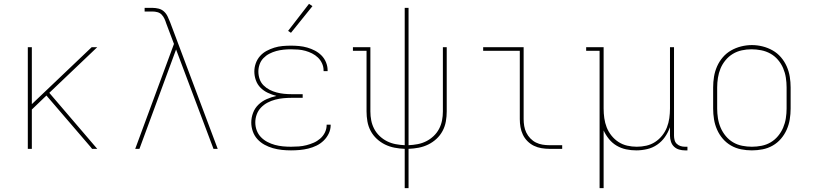

<svg xmlns="http://www.w3.org/2000/svg" viewBox="-20 -776 4240 1001"><path d="M125 0V-530H146V-233L458 -530H487L237 -292L487 0H460L453 -9L222 -278L146 -205V0Z M685 0 887 -547 847 -653Q843 -666 837.5 -678Q832 -690 823 -699.5Q814 -709 801 -712.5Q788 -716 775 -716H734V-735H775Q791 -735 807 -731Q823 -727 835 -716Q847 -705 854 -690Q861 -675 867 -660L1115 0H1093L898 -518L707 0Z M1497 8Q1473 8 1449.5 5.5Q1426 3 1403 -3.5Q1380 -10 1359 -21.5Q1338 -33 1322 -50.5Q1306 -68 1298 -91Q1290 -114 1290 -137Q1290 -163 1299.5 -188Q1309 -213 1328 -231Q1347 -249 1371 -259.5Q1395 -270 1421 -276Q1398 -282 1376.5 -292Q1355 -302 1338.5 -318.5Q1322 -335 1314 -357.5Q1306 -380 1306 -403Q1306 -425 1313.5 -446Q1321 -467 1335.5 -483.5Q1350 -500 1369.5 -510.5Q1389 -521 1410 -527.5Q1431 -534 1453 -536Q1475 -538 1497 -538Q1518 -538 1539.5 -536Q1561 -534 1582 -528Q1603 -522 1622 -512Q1641 -502 1656 -487Q1671 -472 1679.5 -451.5Q1688 -431 1688 -410Q1688 -408 1688 -407Q1688 -406 1688 -405H1667Q1667 -406 1667 -407Q1667 -408 1667 -409Q1667 -428 1659 -445.5Q1651 -463 1637.5 -476Q1624 -489 1607 -497.5Q1590 -506 1572 -511Q1554 -516 1535 -517.5Q1516 -519 1497 -519Q1478 -519 1458.5 -517Q1439 -515 1420.5 -510Q1402 -505 1384.5 -496Q1367 -487 1353.5 -473Q1340 -459 1333.5 -440.5Q1327 -422 1327 -403Q1327 -383 1333.5 -364Q1340 -345 1354 -331Q1368 -317 1385.5 -308Q1403 -299 1422 -294Q1441 -289 1460.5 -287Q1480 -285 1500 -285H1558V-266H1500Q1479 -266 1457.5 -264Q1436 -262 1415 -256.5Q1394 -251 1375 -241Q1356 -231 1341 -215.5Q1326 -200 1318.5 -179.5Q1311 -159 1311 -138Q1311 -116 1318.5 -96Q1326 -76 1340.5 -61Q1355 -46 1374 -36Q1393 -26 1413.5 -20.5Q1434 -15 1455 -13Q1476 -11 1497 -11Q1517 -11 1537.5 -12.5Q1558 -14 1577.5 -19Q1597 -24 1615.5 -32Q1634 -40 1649.5 -53.5Q1665 -67 1674 -85.5Q1683 -104 1683 -124Q1683 -125 1683 -125.5Q1683 -126 1683 -126H1704Q1704 -126 1704 -125Q1704 -124 1704 -124Q1704 -101 1694 -80Q1684 -59 1667.5 -43Q1651 -27 1630.5 -17Q1610 -7 1587.5 -1.5Q1565 4 1542.5 6Q1520 8 1497 8ZM1497 -605 1482 -615 1591 -756 1609 -744Z M2090 205V0Q2063 -1 2037 -6Q2011 -11 1987.5 -22.5Q1964 -34 1944.5 -52Q1925 -70 1912.5 -93.5Q1900 -117 1895.5 -143Q1891 -169 1891 -195V-511H1820V-530H1911V-195Q1911 -171 1915.5 -148Q1920 -125 1931 -104Q1942 -83 1959.5 -66.5Q1977 -50 1998 -39.5Q2019 -29 2042.5 -24.5Q2066 -20 2090 -19V-735H2110V-19Q2134 -20 2157.5 -24.5Q2181 -29 2202 -39.5Q2223 -50 2240.5 -66.5Q2258 -83 2269 -104Q2280 -125 2284.5 -148Q2289 -171 2289 -195V-530H2309V-195Q2309 -169 2304.5 -143Q2300 -117 2287.5 -93.5Q2275 -70 2255.5 -52Q2236 -34 2212.5 -22.5Q2189 -11 2163 -6Q2137 -1 2110 0V205Z M2844 0Q2824 0 2803 -3.5Q2782 -7 2763.5 -16Q2745 -25 2730 -40Q2715 -55 2706 -74Q2697 -93 2693.5 -113.5Q2690 -134 2690 -155V-511H2499V-530H2710V-155Q2710 -137 2713 -119Q2716 -101 2724 -84.5Q2732 -68 2745 -54.5Q2758 -41 2774 -33Q2790 -25 2808 -22Q2826 -19 2844 -19H2911V0Z M3106 205V-511H3036V-530H3127V-210Q3127 -185 3130.5 -160Q3134 -135 3143 -112Q3152 -89 3168 -69Q3184 -49 3205 -35.5Q3226 -22 3250.5 -16.5Q3275 -11 3300 -11Q3325 -11 3349.5 -16.5Q3374 -22 3395 -35.5Q3416 -49 3432 -69Q3448 -89 3457 -112Q3466 -135 3469.5 -160Q3473 -185 3473 -210V-530H3494V-68Q3494 -57 3497 -45.5Q3500 -34 3508.5 -26Q3517 -18 3528 -14.5Q3539 -11 3551 -11H3564V8H3551Q3535 8 3520 3.5Q3505 -1 3494 -11.5Q3483 -22 3478 -37.5Q3473 -53 3473 -68V-113Q3463 -85 3446.5 -61.5Q3430 -38 3406 -21.5Q3382 -5 3353.5 1.5Q3325 8 3297 8Q3270 8 3244 2.5Q3218 -3 3195 -16.5Q3172 -30 3155 -51Q3138 -72 3127 -96V205Z M3900 8Q3872 8 3844 2.5Q3816 -3 3791.5 -17Q3767 -31 3748.5 -52.5Q3730 -74 3718.5 -100Q3707 -126 3702.5 -154Q3698 -182 3698 -210V-320Q3698 -348 3702.5 -376Q3707 -404 3718.5 -430Q3730 -456 3748.5 -477.5Q3767 -499 3791.5 -513Q3816 -527 3844 -534Q3872 -541 3900 -541Q3928 -541 3956 -534Q3984 -527 4008.5 -513Q4033 -499 4051.5 -477.5Q4070 -456 4081.5 -430Q4093 -404 4097.5 -376Q4102 -348 4102 -320V-210Q4102 -182 4097.5 -154Q4093 -126 4081.5 -100Q4070 -74 4051.5 -52.5Q4033 -31 4008.5 -17Q3984 -3 3956 2.5Q3928 8 3900 8ZM3900 -11Q3925 -11 3950.5 -16Q3976 -21 3998 -34Q4020 -47 4036.5 -67Q4053 -87 4063 -110.5Q4073 -134 4077 -159.5Q4081 -185 4081 -210V-320Q4081 -346 4077 -371.5Q4073 -397 4063 -420.5Q4053 -444 4036 -464Q4019 -484 3996.5 -496.5Q3974 -509 3948.5 -514Q3923 -519 3898 -519Q3872 -519 3847 -513.5Q3822 -508 3800.5 -495Q3779 -482 3762.5 -462Q3746 -442 3736.5 -419Q3727 -396 3723 -370.5Q3719 -345 3719 -320V-210Q3719 -185 3723 -159.5Q3727 -134 3737 -110.5Q3747 -87 3763.5 -67Q3780 -47 3802 -34Q3824 -21 3849.5 -16Q3875 -11 3900 -11Z"/></svg>

Font: Iosevka Slab Thin Extended
Style: Regular
Weight: 100
Width: 7
Monospace: yes
Designer: Belleve Invis
Foundry: Belleve Invis
Version: Version 11.1.1; ttfautohint (v1.8.3)